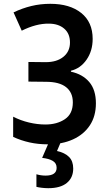

<svg xmlns="http://www.w3.org/2000/svg" viewBox="-20 -747 570 1007"><path d="M230 10Q180 10 135 0Q90 -10 49 -29V-135Q88 -115 132 -104.5Q176 -94 218 -94Q279 -94 320.5 -122Q362 -150 362 -210Q362 -262 326.5 -290Q291 -318 221 -318L129 -319V-422L220 -421Q278 -421 312.5 -449Q347 -477 347 -524Q347 -571 316.5 -597Q286 -623 236 -623Q170 -624 94 -586L51 -682Q97 -704 144.5 -715.5Q192 -727 244 -727Q346 -727 406 -679Q466 -631 466 -543Q466 -480 434 -434Q402 -388 352 -376V-371Q413 -358 448 -317Q483 -276 483 -205Q483 -138 451.5 -90Q420 -42 363 -16Q306 10 230 10ZM233 240Q217 240 200 238Q183 236 171 233V167Q195 174 219 174Q277 174 277 133Q277 109 257 97Q237 85 201 81L237 -2H299L279 45Q320 54 342 76Q364 98 364 137Q364 185 330.5 212.5Q297 240 233 240Z"/></svg>

Font: Noto Sans Mono Condensed SemiBold
Style: Regular
Weight: 600
Width: 3
Designer: Monotype Design Team
Foundry: Monotype Imaging Inc.
Version: Version 2.014